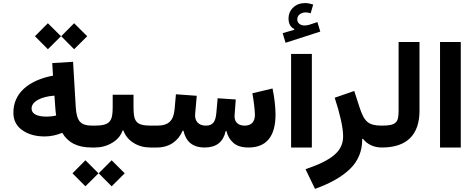

<svg xmlns="http://www.w3.org/2000/svg" viewBox="-20 -958 3081 1247"><path d="M291 -638.2 376 -722.7 291 -807.1 207 -722.7ZM461.4 -638.2 546.4 -722.7 461.4 -807.1 377.4 -722.7ZM324.2 -466.8C159.7 -435.1 66.9 -349.1 66.9 -226.6C66.9 -177.7 85.9 -139.6 124.5 -112.8C162.6 -85.4 211.4 -71.8 271.5 -71.8C308.1 -71.8 350.6 -80.6 383.8 -95.7C422.4 -31.2 482.9 0 576.2 0H576.7V-142.1H576.2C539.6 -142.1 514.2 -150.9 499 -168C483.9 -185.1 475.1 -215.3 472.2 -259.3L454.6 -556.6L319.3 -548.3ZM339.8 -250C340.3 -236.3 342.3 -226.1 344.7 -208C326.2 -203.1 304.7 -200.7 279.8 -200.7C224.6 -200.7 185.1 -217.3 185.1 -252.4C185.1 -275.4 198.7 -293.9 225.6 -309.1C252.4 -324.2 288.6 -333.5 333.5 -336.9Z M847.2 -342.8H711.9V-261.2C711.9 -172.4 695.8 -142.1 595.7 -142.1H576.7C562.5 -142.1 556.6 -121.6 556.6 -71.3C556.6 -22 562.5 0 576.7 0H595.7C636.2 0 673.8 -9.8 707.5 -29.8C741.2 -49.3 764.2 -76.2 776.4 -110.8H781.2C793.9 -76.2 815.9 -49.3 847.7 -29.8C879.4 -9.8 915.5 0 957 0H980.5V-142.1H958.5C862.3 -142.1 847.2 -170.9 847.2 -261.2ZM534.7 252 619.6 167.5 534.7 83 450.7 167.5ZM705.1 252 790 167.5 705.1 83 621.1 167.5Z M1316.9 -142.1C1268.1 -142.1 1247.1 -172.4 1247.1 -208C1247.1 -211.4 1247.1 -215.3 1247.6 -218.8L1257.8 -335.9L1122.6 -345.7L1113.8 -247.1C1106.4 -174.3 1075.7 -142.1 999.5 -142.1H980.5C966.3 -142.1 960.4 -122.6 960.4 -72.3C960.4 -21.5 966.8 0 980.5 0H999.5C1081.1 0 1138.7 -43.5 1166.5 -109.4H1171.4C1187.5 -39.6 1229 0 1309.6 0C1384.8 0 1430.2 -35.6 1445.8 -106.9H1450.7C1458 -75.2 1473.1 -49.8 1496.1 -29.8C1519 -9.8 1551.3 0 1593.8 0C1707 0 1769.5 -67.9 1769.5 -214.8C1769.5 -266.1 1761.2 -330.6 1750 -383.3L1619.1 -352.1C1627.9 -306.6 1635.7 -236.8 1635.7 -212.9C1635.7 -168.5 1613.8 -142.1 1569.3 -142.1C1523.9 -142.1 1503.4 -167.5 1503.4 -203.1C1503.4 -206.5 1503.4 -209.5 1503.9 -212.9L1511.2 -312L1393.6 -319.8L1384.8 -221.2C1379.4 -168.5 1363.3 -142.1 1316.9 -142.1Z M1870.6 -607.9V0H2005.4V-607.9ZM2014.2 -928.7C1994.1 -935.1 1976.6 -938 1962.4 -938C1930.7 -938 1904.8 -928.7 1884.8 -909.7C1864.3 -890.6 1854 -866.2 1854 -837.4C1854 -804.2 1866.2 -781.7 1891.1 -769.5V-764.6L1815.9 -742.7L1834.5 -680.2L2060.1 -752.9L2041.5 -814.5L1989.3 -797.4C1978.5 -793.9 1967.8 -792.5 1957.5 -792.5C1930.2 -792.5 1910.6 -808.6 1910.6 -832C1910.6 -858.9 1934.1 -877.4 1965.8 -877.4C1977.1 -877.4 1987.3 -875 1997.6 -871.6Z M2153.8 -323.2C2170.9 -272 2184.1 -224.6 2193.8 -180.7C2203.6 -136.7 2208.5 -101.1 2208.5 -73.7C2208.5 22.9 2140.6 80.6 1964.4 141.1L2025.9 268.6C2125 233.4 2201.2 189.9 2253.9 138.7C2306.2 87.4 2332.5 23.4 2332.5 -52.2V-55.2L2337.4 -56.6C2364.3 -21 2408.2 0 2459.5 0H2460.4V-142.1H2459.5C2371.6 -142.1 2345.2 -168.5 2314.9 -261.7L2280.8 -367.2Z M2460.4 -142.1C2448.2 -142.1 2439.9 -127.4 2439.9 -71.3C2439.9 -16.1 2448.2 0 2460.4 0C2624.5 0 2704.6 -84.5 2704.6 -239.3V-685.1H2568.8V-239.3C2568.8 -162.6 2553.2 -142.1 2460.4 -142.1Z M2972.7 -685.1H2837.9V0H2972.7Z"/></svg>

Font: Estedad Bold
Style: Regular
Weight: 700
Designer: Amin Abedi
Version: Version 7.3